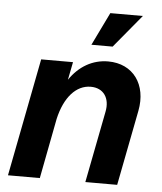

<svg xmlns="http://www.w3.org/2000/svg" viewBox="-52 -766 684 811"><g transform="rotate(5 290.0 -360.0)"><path d="M399 -303 340 0H475L537 -319C559 -432 498 -516 392 -516C326 -516 269 -483 229 -424L244 -500H109L12 0H147L196 -255C217 -348 266 -403 328 -403C382 -403 411 -362 399 -303ZM315 -580H405L521 -720H383Z"/></g></svg>

Font: Uncut Sans
Style: Bold Italic
Weight: 700
Italic angle: -11°
Designer: Kasper Nordkvist
Foundry: UNCUT.wtf
Version: Version 1.304;Glyphs 3.2 (3246)